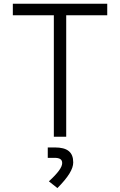

<svg xmlns="http://www.w3.org/2000/svg" viewBox="-20 -713 626 1001"><path d="M260.7 0H325.2V-633.3H539.1V-693.4H46.9V-633.3H260.7ZM279.3 267.6C335.9 210.4 361.8 168.5 361.8 133.8C361.8 80.1 331.5 55.7 265.6 55.7H229V109.9H264.2C291.5 109.9 304.2 118.2 304.2 137.2C304.2 158.7 282.7 188.5 234.9 232.4Z"/></svg>

Font: Cascadia Mono Light
Style: Regular
Weight: 300
Monospace: yes
Designer: Aaron Bell
Foundry: Saja Typeworks
Version: Version 2404.023